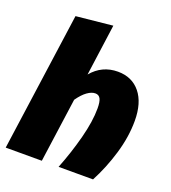

<svg xmlns="http://www.w3.org/2000/svg" viewBox="-139 -867 862 969"><g transform="rotate(20 292.5 -382.0)"><path d="M569 -349Q569 -263 541.5 -171Q514 -79 472 0H287Q323 -91 347 -183Q371 -275 371 -344Q371 -380 362.5 -396Q354 -412 335 -412Q315 -412 292 -395.5Q269 -379 245 -345L197 0H3L107 -744L303 -764L265 -488Q320 -554 405 -554Q481 -554 525 -500Q569 -446 569 -349Z"/></g></svg>

Font: FiraGO Heavy
Style: Italic
Weight: 900
Italic angle: -8°
Designer: bBox Type GmbH
Foundry: bBox Type GmbH
Version: Version 1.001